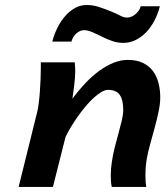

<svg xmlns="http://www.w3.org/2000/svg" viewBox="-20 -740 665 760"><path d="M422.4 0Q419.9 -11.2 419.2 -22.9Q418.5 -34.7 418.5 -46.4Q418.5 -72.8 422.9 -100.1Q427.2 -129.9 434.8 -159.2Q442.4 -188.5 449.7 -214.8Q457 -241.2 462.4 -264.2Q467.8 -287.1 467.8 -305.2Q467.8 -344.7 453.9 -364.5Q439.9 -384.3 407.7 -384.3Q396 -384.3 381.8 -376Q367.7 -367.7 352.1 -353.8Q336.4 -339.8 320.6 -321Q304.7 -302.2 289.8 -281.5Q274.9 -260.7 262 -239.3Q249 -217.8 239.3 -197.8L189.5 0H53.7L127.4 -297.4Q130.9 -311 133.5 -332.8Q136.2 -354.5 137.9 -378.7Q139.6 -402.8 140.6 -426.8Q141.6 -450.7 141.6 -469.7V-493.2H275.9Q276.9 -484.9 277.3 -475.6Q277.8 -466.3 277.8 -455.6Q277.8 -444.8 276.6 -430.7Q275.4 -416.5 273.7 -401.9Q272 -387.2 270 -373.3Q268.1 -359.4 266.6 -349.1Q292 -383.3 319.1 -411.9Q346.2 -440.4 374 -460.4Q401.9 -480.5 429.9 -491.7Q458 -502.9 485.8 -502.9Q521 -502.9 545.7 -491Q570.3 -479 585.4 -458.7Q600.6 -438.5 607.4 -411.4Q614.3 -384.3 614.3 -354Q614.3 -329.6 607.7 -298.1Q601.1 -266.6 592 -233.4Q583 -200.2 574.2 -168.5Q565.4 -136.7 561 -111.3Q558.1 -94.2 556.9 -77.6Q555.7 -61 555.7 -43.9Q555.7 -32.7 556.4 -21.7Q557.1 -10.7 559.1 0ZM187 -575.2Q194.3 -604 207.5 -630.4Q220.7 -656.7 238.3 -676.8Q255.9 -696.8 277.3 -708.5Q298.8 -720.2 323.2 -720.2Q347.2 -720.2 370.1 -712.9Q393.1 -705.6 419.4 -694.8Q441.4 -686 455.6 -678.2Q469.7 -670.4 483.4 -670.4Q491.7 -670.4 500.2 -674.1Q508.8 -677.7 516.1 -683.8Q523.4 -689.9 529.1 -698Q534.7 -706.1 537.1 -715.3H612.8Q605 -684.1 590.8 -657.5Q576.7 -630.9 557.9 -611.6Q539.1 -592.3 516.4 -581.3Q493.7 -570.3 468.8 -570.3Q445.8 -570.3 426.8 -576.7Q407.7 -583 384.8 -594.2Q362.3 -605.5 344.7 -613Q327.1 -620.6 313 -620.6Q304.7 -620.6 296.9 -617.2Q289.1 -613.8 282.2 -607.7Q275.4 -601.6 270.3 -593.3Q265.1 -585 262.7 -575.2Z"/></svg>

Font: Andika New Basic
Style: Bold Italic
Weight: 700
Italic angle: -14°
Designer: Victor Gaultney, Annie Olsen, Pablo Ugerman
Foundry: SIL International
Version: Version 5.500